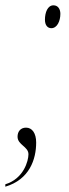

<svg xmlns="http://www.w3.org/2000/svg" viewBox="-64 -561 259 722"><path d="M129 -455C151 -455 163 -482 163 -509C163 -527 154 -541 137 -541C115 -541 105 -514 105 -487C105 -466 115 -455 129 -455ZM-44 132V141C47 114 72 38 72 -25C72 -60 57 -81 34 -81C13 -81 2 -66 2 -47C2 -16 43 -10 43 19C43 44 25 111 -44 132Z"/></svg>

Font: Noto Serif Display ExtraCondensed ExtraLight
Style: Italic
Weight: 200
Width: 2
Italic angle: -12°
Designer: Monotype Design Team
Foundry: Monotype Imaging Inc.
Version: Version 2.009